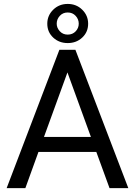

<svg xmlns="http://www.w3.org/2000/svg" viewBox="-20 -967 692 987"><path d="M543 0 475.1 -186H177.7L110.4 0H14.2L285.2 -710.9H367.7L639.6 0ZM206.1 -263.2H447.3L326.7 -594.7ZM223.1 -845.2Q223.1 -887.2 253.4 -917Q283.7 -946.8 328.1 -946.8Q372.6 -946.8 402.8 -917Q433.1 -887.2 433.1 -845.2Q433.1 -802.2 402.8 -773.9Q372.6 -745.6 328.1 -745.6Q283.7 -745.6 253.4 -773.9Q223.1 -802.2 223.1 -845.2ZM271.5 -845.2Q271.5 -823.7 287.4 -806.4Q303.2 -789.1 328.1 -789.1Q353 -789.1 368.9 -805.9Q384.8 -822.8 384.8 -845.2Q384.8 -868.2 368.9 -885.5Q353 -902.8 328.1 -902.8Q303.2 -902.8 287.4 -885.5Q271.5 -868.2 271.5 -845.2Z"/></svg>

Font: Vazirmatn UI
Style: Regular
Weight: 400
Designer: Saber Rastikerdar
Foundry: Saber Rastikerdar
Version: Version 33.003